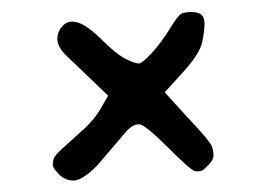

<svg xmlns="http://www.w3.org/2000/svg" viewBox="-20 -455 451 325"><path d="M289.1 -332 258.8 -298.8 297.9 -255.9Q335.9 -215.8 338.9 -206.5Q341.8 -197.3 341.3 -190.4Q340.8 -183.6 332 -174.8Q323.2 -166 320.3 -165.5Q317.4 -165 311 -165Q304.7 -165 265.1 -204.6Q225.6 -244.1 215.8 -244.6Q206.1 -245.1 195.3 -234.4L144.5 -174.8Q119.1 -149.4 104.5 -149.4Q89.8 -149.4 79.6 -160.2Q69.3 -170.9 69.3 -175.8Q69.3 -180.7 70.8 -186Q72.3 -191.4 85 -203.1L126 -240.2Q141.6 -255.9 149.4 -269.5L163.1 -293L93.8 -359.4Q77.1 -375 77.1 -388.7Q77.1 -402.3 86.9 -412.1Q96.7 -421.9 112.8 -416.5Q128.9 -411.1 152.8 -387.2Q176.8 -363.3 193.4 -355Q210 -346.7 215.8 -347.7Q221.7 -348.6 237.3 -365.7Q252.9 -382.8 267.1 -405.8Q281.2 -428.7 286.6 -431.6Q292 -434.6 304.2 -434.6Q316.4 -434.6 321.3 -429.7Q326.2 -424.8 326.2 -414.1Q326.2 -403.3 322.3 -383.8Q318.4 -364.3 289.1 -332Z"/></svg>

Font: Drukaatie burti
Style: Light
Weight: 300
Version: Version 0.14